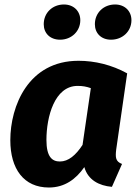

<svg xmlns="http://www.w3.org/2000/svg" viewBox="-20 -819 612 856"><path d="M248 -642C298 -642 338 -679 338 -729C338 -769 309 -799 265 -799C214 -799 175 -762 175 -711C175 -671 203 -642 248 -642ZM475 -642C526 -642 566 -679 566 -729C566 -769 537 -799 493 -799C442 -799 403 -762 403 -711C403 -671 431 -642 475 -642ZM330 -548C106 -548 26 -346 26 -194C26 -66 86 17 198 17C269 17 319 -21 356 -74C372 -17 421 9 479 14L524 -88C495 -99 494 -117 498 -152L547 -492C478 -530 403 -548 330 -548ZM326 -436C349 -436 365 -433 385 -426L348 -173C318 -127 285 -99 247 -99C212 -99 187 -120 187 -195C187 -298 223 -436 326 -436Z"/></svg>

Font: Fira Sans
Style: Bold Italic
Weight: 700
Italic angle: -8°
Designer: bBox Type GmbH & Carrois Corporate GbR & Edenspiekermann AG
Foundry: bBox Type GmbH & Carrois Corporate GbR & Edenspiekermann AG
Version: Version 4.301;PS 004.301;hotconv 1.0.88;makeotf.lib2.5.64775